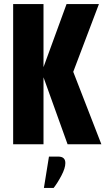

<svg xmlns="http://www.w3.org/2000/svg" viewBox="-20 -713 526 949"><path d="M222 61H268Q303 61 303 93Q303 118 283.5 155Q264 192 245 216H197ZM342 -358 481 0H314L195 -331V0H45V-693H195V-381L309 -693H469Z"/></svg>

Font: Khand Black
Style: Regular
Weight: 900
Designer: Sanchit Sawaria and Jyotish Sonowal (Devanagari), Satya Rajpurohit (Latin)
Foundry: Indian Type Foundry
Version: Version 2.000;PS 1.0;hotconv 1.0.79;makeotf.lib2.5.61930